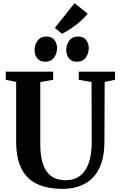

<svg xmlns="http://www.w3.org/2000/svg" viewBox="-20 -1202 767 1230"><path d="M382.5 8Q283 8 216.5 -23.8Q150 -55.5 116.8 -123Q83.5 -190.5 83.5 -297.5V-677L17 -691V-743H320.5V-691L238 -676V-280Q238 -219 248.5 -174.8Q259 -130.5 279.8 -102.2Q300.5 -74 330.8 -60.8Q361 -47.5 400.5 -47.5Q456 -47.5 493.2 -76.2Q530.5 -105 549 -159Q567.5 -213 567.5 -288.5L566.5 -676.5L484.5 -691V-743H717V-691L650.5 -677L649 -295Q649 -213.5 629 -155.8Q609 -98 572.8 -62Q536.5 -26 487.8 -9Q439 8 382.5 8ZM269 -806.5Q236 -806.5 218.8 -828.5Q201.5 -850.5 201.5 -880.5Q201.5 -916 221 -942Q240.5 -968 277 -968H278Q311.5 -968 328.5 -946Q345.5 -924 345.5 -894Q345.5 -859 326.2 -832.8Q307 -806.5 270 -806.5ZM472 -806.5Q438.5 -806.5 421.5 -828.5Q404.5 -850.5 404.5 -880.5Q404.5 -916 423.8 -942Q443 -968 480 -968H481Q514.5 -968 531.5 -946Q548.5 -924 548.5 -894Q548.5 -859 529.2 -832.8Q510 -806.5 473 -806.5ZM376.5 -986 331.5 -1023.5 457.5 -1181.5 542 -1114.5Q527.5 -1096 507.5 -1077.2Q487.5 -1058.5 465.2 -1041.2Q443 -1024 420.5 -1009.8Q398 -995.5 377.5 -986Z"/></svg>

Font: Merriweather 48pt
Style: Bold
Weight: 700
Version: Version 2.100